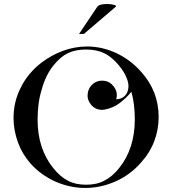

<svg xmlns="http://www.w3.org/2000/svg" viewBox="-20 -913 851 950"><path d="M47 -328Q47 -411 83 -480Q117 -550 185 -603Q237 -642 293 -662Q351 -683 411 -683Q485 -683 556 -650Q626 -617 679 -557Q765 -461 765 -334Q765 -271 743 -214Q721 -156 677 -108Q626 -49 553 -16Q479 17 402 17Q326 17 253 -15Q218 -31 187.5 -53Q157 -75 131 -104Q89 -152 69 -208Q47 -269 47 -328ZM166 -321Q166 -178 243 -82Q278 -38 316 -19Q353 1 406 1Q459 1 496 -19Q536 -39 570 -82Q647 -178 647 -323Q647 -359 643 -393Q639 -427 630 -459Q607 -430 574 -404.5Q541 -379 499 -371Q479 -367 460.5 -373.5Q442 -380 429 -397Q410 -421 414 -450.5Q418 -480 441 -499Q465 -517 494.5 -513.5Q524 -510 542 -486Q565 -457 555 -422Q577 -422 593 -434.5Q609 -447 614 -470Q619 -494 609 -521Q599 -548 581 -573Q563 -598 540.5 -618.5Q518 -639 497 -649Q459 -668 406 -668Q353 -668 316 -650Q280 -633 246 -591Q206 -542 187 -472Q176 -437 171 -399.5Q166 -362 166 -321ZM461 -879Q467 -888 484 -891Q501 -894 518.5 -893Q536 -892 547 -888Q558 -884 552 -879L395 -745H371Z"/></svg>

Font: Wachinanga
Style: Regular
Weight: 400
Designer: deFharo
Foundry: deFharo
Version: Wachinanga: Version 2.001 2013